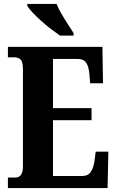

<svg xmlns="http://www.w3.org/2000/svg" viewBox="-20 -951 590 971"><path d="M20 0V-53H57Q96 -53 96 -109V-600Q96 -640 83.5 -650.5Q71 -661 55 -661H20V-714H498L501 -530H436L432 -576Q429 -614 416 -633.5Q403 -653 373 -653H248V-404H443V-343H248V-61H396Q426 -61 440 -83Q454 -105 458 -138L464 -184H528L524 0ZM283 -771Q263 -785 237.5 -804.5Q212 -824 187.5 -846Q163 -868 144.5 -888Q126 -908 118 -921V-931H266Q275 -909 290.5 -882Q306 -855 323 -829Q340 -803 352 -784V-771Z"/></svg>

Font: Noto Serif Tamil ExtraCondensed ExtraBold
Style: Italic
Weight: 800
Width: 2
Italic angle: -12°
Designer: Indian Type Foundry, Tom Grace, and the Monotype Design Team
Foundry: Monotype Imaging Inc.
Version: Version 2.003; ttfautohint (v1.8.4.7-5d5b)